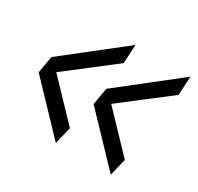

<svg xmlns="http://www.w3.org/2000/svg" viewBox="-117 -669 821 796"><g transform="rotate(30 293.5 -271.5)"><path d="M236 -13 28 -231 42 -312 319 -530 314 -440 91 -268 256 -95ZM499 -13 291 -231 305 -312 582 -530 577 -440 354 -268 519 -95Z"/></g></svg>

Font: Georama Extended
Style: Italic
Weight: 400
Width: 7
Italic angle: -9°
Designer: Jean-Baptiste Levee
Foundry: Production Type
Version: Version 1.000